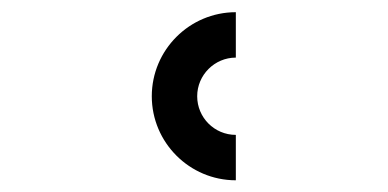

<svg xmlns="http://www.w3.org/2000/svg" viewBox="-20 -780 642 318"><path d="M370.6 -481.4V-556.6C335 -556.6 306.6 -585.4 306.6 -620.6C306.6 -655.8 335.4 -684.6 370.6 -684.6V-759.8C293.9 -759.8 231.4 -697.3 231.4 -620.6C231.4 -543.9 293.9 -481.4 370.6 -481.4Z"/></svg>

Font: Hack
Style: Bold
Weight: 700
Monospace: yes
Designer: Christopher Simpkins
Foundry: Christopher Simpkins
Version: Version 2.010